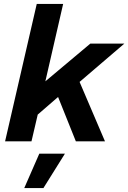

<svg xmlns="http://www.w3.org/2000/svg" viewBox="-20 -723 656 982"><path d="M303 -703 212 -307 442 -500H616L387 -304L517 0H368L277 -227L173 -137L141 0H6L168 -703ZM312 63 202 239H104L181 63Z"/></svg>

Font: Prodigy Sans SemiBold
Style: Italic
Weight: 600
Italic angle: -13°
Designer: Wei Huang
Foundry: Wei Huang
Version: Version 1.003; ttfautohint (v1.8.3)